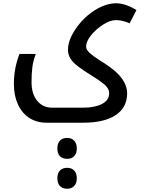

<svg xmlns="http://www.w3.org/2000/svg" viewBox="-20 -511 894 1175"><path d="M266 240Q204 240 159 210.5Q114 181 89.5 127.5Q65 74 65 3Q65 -47 73.5 -91.5Q82 -136 99 -181H199Q183 -139 178 -100Q173 -61 173 -8Q173 63 207.5 105.5Q242 148 299 148H488Q559 148 603.5 125.5Q648 103 648 60Q648 30 618 5Q588 -20 548 -44Q494 -77 460 -103Q426 -128 411 -152.5Q396 -177 396 -206Q396 -265 443 -334Q474 -380 515.5 -415.5Q557 -451 602.5 -471Q648 -491 690 -491Q721 -491 754.5 -479Q788 -467 815 -449L773 -368Q758 -376 734 -382Q710 -388 691 -388Q654 -388 612 -361Q568 -333 537.5 -295.5Q507 -258 507 -225Q507 -207 530 -186Q553 -165 587 -144Q649 -106 686 -74Q758 -9 758 60Q758 147 688 193.5Q618 240 488 240ZM391 461Q363 461 347 445Q331 429 331 397Q331 366 347 349.5Q363 333 391 333Q419 333 434.5 350.5Q450 368 450 397Q450 427 434.5 444Q419 461 391 461ZM391 644Q363 644 347 627.5Q331 611 331 580Q331 549 347 532.5Q363 516 391 516Q419 516 434.5 533Q450 550 450 580Q450 609 434.5 626.5Q419 644 391 644Z"/></svg>

Font: Noto Kufi Arabic Medium
Style: Regular
Weight: 500
Designer: Monotype Design Team, David Williams, Khaled Hosny
Foundry: Google LLC
Version: Version 2.109; ttfautohint (v1.8.4.7-5d5b)